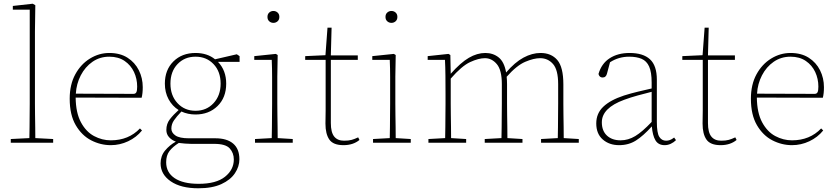

<svg xmlns="http://www.w3.org/2000/svg" viewBox="-20 -768 4499 1033"><path d="M38 0V-20L138 -25Q139 -51 139 -84.5Q139 -118 139.5 -151Q140 -184 140 -210V-716H49V-736L156 -748L170 -740L168 -598V-210Q168 -184 168.5 -150.5Q169 -117 169.5 -84Q170 -51 170 -25L266 -20V0Z M568 -463Q517 -463 477.5 -435.5Q438 -408 414.5 -362.5Q391 -317 388 -264L698 -263Q709 -263 713.5 -271.5Q718 -280 718 -302Q718 -344 701 -380.5Q684 -417 650.5 -440Q617 -463 568 -463ZM576 13Q521 13 470.5 -13Q420 -39 387.5 -94.5Q355 -150 355 -237Q355 -313 385 -368Q415 -423 464 -453Q513 -483 568 -483Q626 -483 666 -457.5Q706 -432 727 -390Q748 -348 748 -299Q748 -265 742 -242L387 -243Q388 -161 415.5 -110Q443 -59 486 -36Q529 -13 576 -13Q672 -13 733 -77L744 -66Q714 -29 669.5 -8Q625 13 576 13Z M1032 -172Q1091 -172 1129 -213Q1167 -254 1167 -318Q1167 -383 1129 -423Q1091 -463 1032 -463Q973 -463 935 -423Q897 -383 897 -318Q897 -254 935 -213Q973 -172 1032 -172ZM1032 -152Q991 -152 956 -168Q930 -141 916 -120.5Q902 -100 902 -76Q902 -54 924 -39Q946 -24 996 -24H1139Q1201 -24 1234.5 4.5Q1268 33 1268 89Q1268 128 1244 164Q1220 200 1171 222.5Q1122 245 1047 245Q953 245 898.5 207.5Q844 170 844 111Q844 71 868 42Q892 13 926 -6Q904 -14 889.5 -30Q875 -46 875 -69Q875 -102 894 -126.5Q913 -151 941 -176Q907 -197 887 -234Q867 -271 867 -318Q867 -392 913 -437.5Q959 -483 1032 -483Q1095 -483 1137 -449L1254 -476L1269 -466V-435H1153Q1197 -389 1197 -318Q1197 -243 1150.5 -197.5Q1104 -152 1032 -152ZM874 105Q874 160 919.5 190.5Q965 221 1049 221Q1143 221 1190.5 183Q1238 145 1238 90Q1238 55 1216 30.5Q1194 6 1132 6H1008Q992 6 975.5 4.5Q959 3 942 1Q909 22 891.5 45Q874 68 874 105Z M1352 0V-20L1442 -25Q1443 -51 1443 -84.5Q1443 -118 1443.5 -151Q1444 -184 1444 -210V-259Q1444 -306 1444 -353Q1444 -400 1442 -446H1348V-466L1464 -478L1474 -472L1472 -356V-210Q1472 -184 1472.5 -150.5Q1473 -117 1473.5 -84Q1474 -51 1474 -25L1555 -20V0ZM1451 -645Q1438 -645 1428.5 -653.5Q1419 -662 1419 -677Q1419 -692 1428.5 -700.5Q1438 -709 1451 -709Q1464 -709 1473.5 -700.5Q1483 -692 1483 -677Q1483 -662 1473.5 -653.5Q1464 -645 1451 -645Z M1828 13Q1773 13 1752 -17Q1731 -47 1731 -103Q1731 -124 1731.5 -139Q1732 -154 1732 -174V-446H1622V-466L1731 -471L1742 -619H1764L1760 -470H1905V-446H1760V-106Q1760 -56 1778 -33.5Q1796 -11 1831 -11Q1856 -11 1872 -15.5Q1888 -20 1907 -29L1914 -15Q1880 13 1828 13Z M1987 0V-20L2077 -25Q2078 -51 2078 -84.5Q2078 -118 2078.5 -151Q2079 -184 2079 -210V-259Q2079 -306 2079 -353Q2079 -400 2077 -446H1983V-466L2099 -478L2109 -472L2107 -356V-210Q2107 -184 2107.5 -150.5Q2108 -117 2108.5 -84Q2109 -51 2109 -25L2190 -20V0ZM2086 -645Q2073 -645 2063.5 -653.5Q2054 -662 2054 -677Q2054 -692 2063.5 -700.5Q2073 -709 2086 -709Q2099 -709 2108.5 -700.5Q2118 -692 2118 -677Q2118 -662 2108.5 -653.5Q2099 -645 2086 -645Z M2285 0V-20L2375 -25Q2376 -51 2376 -84.5Q2376 -118 2376.5 -151Q2377 -184 2377 -210V-259Q2377 -312 2376.5 -360Q2376 -408 2374 -446H2281V-466L2393 -478L2403 -472L2405 -371Q2458 -431 2502.5 -457Q2547 -483 2591 -483Q2633 -483 2663 -459Q2693 -435 2703 -378Q2750 -433 2796.5 -458Q2843 -483 2888 -483Q2946 -483 2978.5 -445Q3011 -407 3011 -314V-210Q3011 -183 3011.5 -149.5Q3012 -116 3012.5 -83.5Q3013 -51 3013 -25L3094 -20V0H2891V-20L2981 -25Q2982 -51 2982 -83.5Q2982 -116 2982.5 -149.5Q2983 -183 2983 -210V-315Q2983 -392 2955.5 -423.5Q2928 -455 2886 -455Q2852 -455 2806 -435.5Q2760 -416 2706 -355Q2707 -345 2707.5 -335Q2708 -325 2708 -314V-210Q2708 -183 2708.5 -149.5Q2709 -116 2709.5 -83.5Q2710 -51 2710 -25L2791 -20V0H2588V-20L2678 -25Q2679 -51 2679 -83.5Q2679 -116 2679.5 -149.5Q2680 -183 2680 -210V-315Q2680 -391 2653 -423Q2626 -455 2589 -455Q2555 -455 2509.5 -434Q2464 -413 2405 -345V-210Q2405 -184 2405.5 -150.5Q2406 -117 2406.5 -84Q2407 -51 2407 -25L2488 -20V0Z M3556 13Q3522 13 3506.5 -13Q3491 -39 3487 -88Q3441 -37 3401.5 -12Q3362 13 3311 13Q3258 13 3223 -17.5Q3188 -48 3188 -104Q3188 -158 3226 -194Q3264 -230 3337 -254Q3375 -266 3413 -275Q3451 -284 3486 -292V-324Q3486 -380 3472.5 -410Q3459 -440 3432 -451.5Q3405 -463 3365 -463Q3308 -463 3262 -433L3246 -373Q3241 -351 3222 -351Q3205 -351 3200 -370Q3216 -426 3260 -454.5Q3304 -483 3367 -483Q3440 -483 3477 -449Q3514 -415 3514 -339V-112Q3514 -53 3527 -32Q3540 -11 3564 -11Q3574 -11 3584 -14.5Q3594 -18 3607 -28L3617 -14Q3605 -2 3589 5.5Q3573 13 3556 13ZM3218 -110Q3218 -64 3245.5 -38.5Q3273 -13 3319 -13Q3360 -13 3398 -36Q3436 -59 3486 -112V-274Q3450 -265 3411.5 -254.5Q3373 -244 3338 -231Q3218 -187 3218 -110Z M3857 13Q3802 13 3781 -17Q3760 -47 3760 -103Q3760 -124 3760.5 -139Q3761 -154 3761 -174V-446H3651V-466L3760 -471L3771 -619H3793L3789 -470H3934V-446H3789V-106Q3789 -56 3807 -33.5Q3825 -11 3860 -11Q3885 -11 3901 -15.5Q3917 -20 3936 -29L3943 -15Q3909 13 3857 13Z M4233 -463Q4182 -463 4142.5 -435.5Q4103 -408 4079.5 -362.5Q4056 -317 4053 -264L4363 -263Q4374 -263 4378.5 -271.5Q4383 -280 4383 -302Q4383 -344 4366 -380.5Q4349 -417 4315.5 -440Q4282 -463 4233 -463ZM4241 13Q4186 13 4135.5 -13Q4085 -39 4052.5 -94.5Q4020 -150 4020 -237Q4020 -313 4050 -368Q4080 -423 4129 -453Q4178 -483 4233 -483Q4291 -483 4331 -457.5Q4371 -432 4392 -390Q4413 -348 4413 -299Q4413 -265 4407 -242L4052 -243Q4053 -161 4080.5 -110Q4108 -59 4151 -36Q4194 -13 4241 -13Q4337 -13 4398 -77L4409 -66Q4379 -29 4334.5 -8Q4290 13 4241 13Z"/></svg>

Font: Source Serif Pro ExtraLight
Style: Regular
Weight: 200
Designer: Frank Grießhammer
Foundry: Adobe Systems Incorporated
Version: Version 3.001;hotconv 1.0.111;makeotfexe 2.5.65597